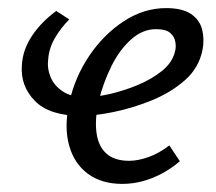

<svg xmlns="http://www.w3.org/2000/svg" viewBox="-20 -445 533 474"><path d="M282 9Q231 9 197 -16Q163 -41 150.5 -86.5Q138 -132 151 -192Q165 -255 200.5 -307.5Q236 -360 285.5 -392.5Q335 -425 390 -425Q430 -425 451.5 -410.5Q473 -396 479 -372Q485 -348 480 -322Q471 -277 436 -246.5Q401 -216 354 -197Q307 -178 260.5 -168.5Q214 -159 181 -159Q102 -159 66 -196Q30 -233 34 -284Q36 -322 59 -356.5Q82 -391 119 -418L151 -397Q130 -376 115.5 -351Q101 -326 99 -299Q96 -276 105 -254.5Q114 -233 135.5 -219Q157 -205 193 -205Q215 -205 249 -212.5Q283 -220 318.5 -234.5Q354 -249 380 -270Q406 -291 412 -318Q415 -328 413 -341Q411 -354 400.5 -363.5Q390 -373 365 -373Q332 -373 303.5 -347.5Q275 -322 255 -281.5Q235 -241 224 -197Q214 -153 218 -119Q222 -85 242 -66.5Q262 -48 299 -48Q320 -48 346 -57Q372 -66 398 -86L424 -47Q403 -29 379.5 -16.5Q356 -4 331.5 2.5Q307 9 282 9Z"/></svg>

Font: Ysabeau Office Medium
Style: Italic
Weight: 500
Italic angle: -12°
Designer: Christian Thalmann (Catharsis Fonts)
Version: Version 2.001;gftools[0.9.30]; featfreeze: tnum,lnum,ss02